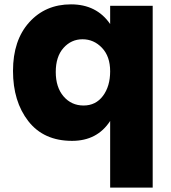

<svg xmlns="http://www.w3.org/2000/svg" viewBox="-20 -608 791 886"><path d="M488.3 -497.1V-581.1H684.6V257.8H488.3V-49.8Q428.7 42 312.5 42Q181.6 42 110.8 -48.8Q40 -139.6 40 -280.8Q40 -421.9 114.7 -504.9Q189.5 -587.9 307.6 -587.9Q425.8 -587.9 488.3 -497.1ZM272.9 -386.7Q237.3 -346.7 237.3 -275.9Q237.3 -205.1 273.4 -163.1Q309.6 -121.1 365.7 -121.1Q421.9 -121.1 455.1 -165.5Q488.3 -210 488.3 -278.8Q488.3 -347.7 450.7 -387.2Q413.1 -426.8 360.8 -426.8Q308.6 -426.8 272.9 -386.7Z"/></svg>

Font: GenEi M Gothic v2 Black
Style: Regular
Weight: 900
Version: Version 2.0